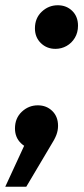

<svg xmlns="http://www.w3.org/2000/svg" viewBox="-55 -560 319 731"><path d="M156 -374Q123 -374 100.5 -396Q78 -418 78 -452Q78 -491 104 -515.5Q130 -540 165 -540Q198 -540 220 -518.5Q242 -497 242 -462Q242 -436 230 -416Q218 -396 198.5 -385Q179 -374 156 -374ZM-35 151 67 -70 80 7Q47 7 24.5 -15Q2 -37 2 -71Q2 -110 28 -134.5Q54 -159 89 -159Q122 -159 144 -137.5Q166 -116 166 -81Q166 -63 159.5 -46Q153 -29 137 -4L45 151Z"/></svg>

Font: MOST Montserrat SemiBold
Style: Italic
Weight: 600
Italic angle: -11.3°
Designer: Julieta Ulanovsky
Foundry: Julieta Ulanovsky
Version: Version 8.000;March 11, 2024;FontCreator 15.0.0.2926 64-bit